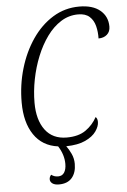

<svg xmlns="http://www.w3.org/2000/svg" viewBox="-61 -768 675 1021"><g transform="rotate(-5 276.0 -257.5)"><path d="M212 209Q189 209 177 200Q165 191 165 178Q165 164 175 154Q190 166 211 166Q233 166 244 149Q255 132 255 103Q255 54 225 7Q141 -4 96.5 -70Q52 -136 52 -242Q52 -336 77.5 -422.5Q103 -509 149.5 -577Q196 -645 260 -684.5Q324 -724 401 -724Q473 -724 512.5 -691Q552 -658 552 -604Q552 -577 534.5 -561.5Q517 -546 489 -546Q490 -581 482 -612.5Q474 -644 452.5 -663.5Q431 -683 392 -683Q342 -683 300 -656.5Q258 -630 225 -584.5Q192 -539 168.5 -481Q145 -423 132.5 -359.5Q120 -296 120 -235Q120 -143 160 -89.5Q200 -36 275 -36Q338 -36 376.5 -63Q415 -90 437 -131Q447 -123 447 -104Q447 -81 428.5 -54.5Q410 -28 370.5 -9.5Q331 9 268 10Q281 27 293 52.5Q305 78 305 107Q305 154 281.5 181.5Q258 209 212 209Z"/></g></svg>

Font: Noto Serif Condensed Light
Style: Italic
Weight: 300
Width: 3
Italic angle: -12°
Designer: Monotype Design Team
Foundry: Monotype Imaging Inc.
Version: Version 2.014; ttfautohint (v1.8.4.7-5d5b)